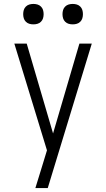

<svg xmlns="http://www.w3.org/2000/svg" viewBox="-20 -957 540 977"><path d="M160 0Q168 -27 176.5 -53.5Q185 -80 193 -107L219 -192L53 -735H116L250 -278L384 -735H447L223 0ZM350 -833Q339 -833 329 -836Q319 -839 311.5 -846.5Q304 -854 301 -864Q298 -874 298 -885Q298 -896 301 -906Q304 -916 311.5 -923.5Q319 -931 329 -934Q339 -937 350 -937Q361 -937 371 -934Q381 -931 388.5 -923.5Q396 -916 399 -906Q402 -896 402 -885Q402 -874 399 -864Q396 -854 388.5 -846.5Q381 -839 371 -836Q361 -833 350 -833ZM150 -833Q139 -833 129 -836Q119 -839 111.5 -846.5Q104 -854 101 -864Q98 -874 98 -885Q98 -896 101 -906Q104 -916 111.5 -923.5Q119 -931 129 -934Q139 -937 150 -937Q161 -937 171 -934Q181 -931 188.5 -923.5Q196 -916 199 -906Q202 -896 202 -885Q202 -874 199 -864Q196 -854 188.5 -846.5Q181 -839 171 -836Q161 -833 150 -833Z"/></svg>

Font: Iosevka Light
Style: Regular
Weight: 300
Monospace: yes
Designer: Belleve Invis
Foundry: Belleve Invis
Version: Version 32.5.0; ttfautohint (v1.8.4)